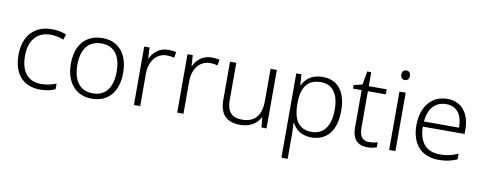

<svg xmlns="http://www.w3.org/2000/svg" viewBox="-75 -1200 4324 1721"><g transform="rotate(10 2087.0 -339.5)"><path d="M301 -83C359 -83 404 -94 438 -111V-162C400 -146 354 -134 301 -134C174 -134 116 -224 116 -357C116 -498 186 -584 312 -584C349 -584 393 -575 429 -560L445 -609C410 -625 364 -635 313 -635C160 -635 57 -536 57 -356C57 -184 145 -83 301 -83Z M1009 -360C1009 -525 926 -635 774 -635C624 -635 533 -532 533 -360C533 -192 623 -83 770 -83C925 -83 1009 -193 1009 -360ZM592 -360C592 -501 653 -586 773 -586C898 -586 950 -492 950 -360C950 -224 895 -132 771 -132C649 -132 592 -223 592 -360Z M1373 -634C1293 -634 1238 -586 1211 -526H1208L1202 -625H1154V-93H1211V-385C1211 -504 1273 -582 1370 -582C1394 -582 1415 -579 1436 -573L1445 -626C1424 -631 1399 -634 1373 -634Z M1767 -634C1687 -634 1632 -586 1605 -526H1602L1596 -625H1548V-93H1605V-385C1605 -504 1667 -582 1764 -582C1788 -582 1809 -579 1830 -573L1839 -626C1818 -631 1793 -634 1767 -634Z M2361 -625H2304V-335C2304 -200 2246 -132 2129 -132C2039 -132 1992 -180 1992 -282V-625H1935V-277C1935 -146 1999 -83 2122 -83C2213 -83 2274 -126 2303 -184H2306L2315 -93H2361Z M2777 -635C2678 -635 2622 -584 2595 -526H2592L2585 -625H2538V143H2595V-76C2595 -109 2593 -151 2591 -185H2595C2622 -129 2677 -83 2771 -83C2908 -83 2993 -182 2993 -362C2993 -543 2913 -635 2777 -635ZM2769 -586C2879 -586 2934 -506 2934 -363C2934 -219 2875 -132 2765 -132C2649 -132 2595 -208 2595 -359V-369C2596 -509 2650 -586 2769 -586Z M3287 -132C3226 -132 3198 -170 3198 -244V-579H3361V-625H3198V-752H3161L3141 -630L3062 -611V-579H3141V-241C3141 -130 3191 -83 3280 -83C3313 -83 3344 -90 3364 -98V-144C3345 -137 3317 -132 3287 -132Z M3506 -822C3481 -822 3467 -806 3467 -779C3467 -751 3481 -735 3506 -735C3531 -735 3545 -751 3545 -779C3545 -806 3531 -822 3506 -822ZM3534 -625H3477V-93H3534Z M3912 -635C3764 -635 3679 -517 3679 -355C3679 -188 3767 -83 3927 -83C3995 -83 4043 -94 4096 -117V-169C4037 -143 3995 -133 3929 -133C3807 -133 3739 -211 3738 -352H4118V-391C4118 -533 4048 -635 3912 -635ZM3911 -587C4012 -587 4059 -511 4059 -399H3740C3750 -520 3813 -587 3911 -587Z"/></g></svg>

Font: Noto Sans Telugu UI Light
Style: Regular
Weight: 300
Designer: Jelle Bosma - Monotype Design Team
Foundry: Monotype Imaging Inc.
Version: Version 2.005